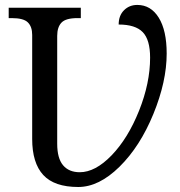

<svg xmlns="http://www.w3.org/2000/svg" viewBox="-20 -745 725 775"><path d="M459 -646Q459 -682.1 480.5 -703.6Q502 -725.1 534.2 -725.1Q588.9 -725.1 620.8 -673.6Q652.8 -622.1 652.8 -528.8Q652.8 -416 599.1 -284.9Q545.4 -153.8 462.4 -72Q379.4 9.8 295.9 9.8Q199.2 9.8 154.5 -38.8Q109.9 -87.4 109.9 -184.1V-604Q109.9 -637.2 92.5 -654.5Q75.2 -671.9 27.8 -671.9H15.1V-713.9H306.2V-671.9H293Q245.6 -671.9 228.3 -653.8Q210.9 -635.7 210.9 -600.1V-165Q210.9 -106 234.6 -77.9Q258.3 -49.8 301.8 -49.8Q364.7 -49.8 430.7 -118.2Q496.6 -186.5 541.3 -298.1Q585.9 -409.7 585.9 -512.2Q585.9 -584.5 556.2 -615.2Q526.4 -646 459 -646Z"/></svg>

Font: Droid Serif
Style: Regular
Weight: 400
Designer: Monotype Design team
Foundry: Monotype Imaging Inc.
Version: Version 1.03